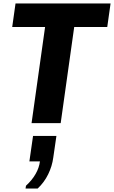

<svg xmlns="http://www.w3.org/2000/svg" viewBox="-20 -706 654 1101"><path d="M161 0 238.5 -551H50L69 -686H614L595 -551H405.5L328 0ZM126.5 375 129 359Q164 327 184.2 291.5Q204.5 256 209 219.5H148.5L169.5 73.5H303.5L285.5 197.5Q279 247 256.2 293.5Q233.5 340 196 375Z"/></svg>

Font: Chivo Medium
Style: Italic
Weight: 500
Italic angle: -8.05°
Designer: Hector Gatti
Foundry: Omnibus-Type
Version: Version 2.002